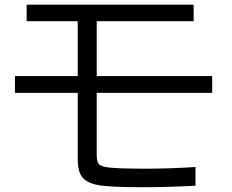

<svg xmlns="http://www.w3.org/2000/svg" viewBox="-20 -782 990 820"><path d="M93.8 -762.2H807.1V-691.4H393.1V-457H886.2V-385.3H393.1V-120.1Q393.1 -90.3 403.3 -80.1Q414.1 -69.3 451.7 -65.9Q503.9 -61.5 595.2 -61.5Q707 -61.5 814.9 -68.8V11.2Q693.4 17.6 586.9 17.6Q443.4 17.6 395 7.8Q339.8 -3.4 322.8 -39.1Q312 -62 312 -102.1V-385.3H43.9V-457H312V-691.4H93.8Z"/></svg>

Font: BIZ UDPGothic
Style: Regular
Weight: 400
Designer: TypeBank Co., Ltd.
Foundry: Morisawa Inc.
Version: Version 1.051